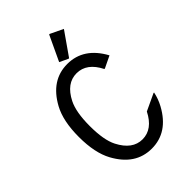

<svg xmlns="http://www.w3.org/2000/svg" viewBox="-274 -1082 1214 1214"><g transform="rotate(-45 333.5 -475.0)"><path d="M608.4 -231.4Q599.1 -184.6 575.2 -140.6Q493.2 9.8 347.7 9.8Q202.1 9.8 120.1 -140.6Q73.2 -226.6 73.2 -368.7Q73.2 -510.7 120.1 -596.7Q202.1 -747.1 347.7 -747.1Q493.7 -747.1 575.2 -596.7L496.1 -558.6H491.2Q438.5 -664.1 347.7 -664.1Q257.3 -664.1 204.1 -558.6Q170.9 -492.7 170.9 -368.7Q170.9 -243.2 204.1 -178.7Q258.3 -73.2 347.7 -73.2Q438 -73.2 491.2 -178.7L603.5 -231.4ZM398.9 -960H403.8L489.7 -918.9L381.8 -764.6H377L319.8 -791.5Z"/></g></svg>

Font: Nova Oval
Style: Book
Weight: 400
Version: Version 2.000